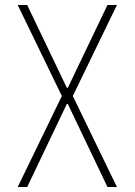

<svg xmlns="http://www.w3.org/2000/svg" viewBox="-20 -750 540 770"><path d="M51 0 228 -365 51 -730H89L248 -398H252L411 -730H449L272 -365L449 0H411L252 -333H248L89 0Z"/></svg>

Font: M PLUS 1 Code ExtraLight
Style: Regular
Weight: 250
Designer: Coji Morishita
Foundry: UNDERFOREST DESIGN
Version: Version 1.002